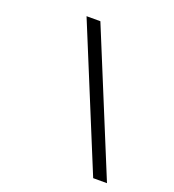

<svg xmlns="http://www.w3.org/2000/svg" viewBox="-136 -816 872 963"><g transform="rotate(20 300.0 -334.0)"><path d="M470.2 42 161.1 -710H234.9L543.9 42Z"/></g></svg>

Font: Office Code Pro Italic
Style: Regular
Weight: 400
Italic angle: -9°
Designer: Nathan Rutzky & Paul D. Hunt
Foundry: Adobe Systems Incorporated
Version: Version 1.004;PS 001.004;hotconv 1.0.70;makeotf.lib2.5.58329